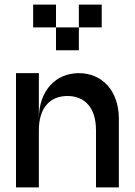

<svg xmlns="http://www.w3.org/2000/svg" viewBox="-20 -820 590 840"><path d="M325 -500C225 -500 150 -425 150 -300V-500H50V0H150V-250C150 -350 200 -400 275 -400C350 -400 400 -350 400 -250V0H500V-300C500 -425 425 -500 325 -500ZM125 -700H225V-800H125ZM225 -600H325V-700H225ZM325 -700H425V-800H325Z"/></svg>

Font: LS-VG5000
Style: Regular
Weight: 400
Designer: Justin Bihan, 2021
Foundry: Justin Bihan, 2021
Version: Version 1.000;Glyphs 3.1.2 (3151)